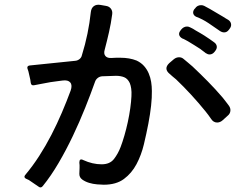

<svg xmlns="http://www.w3.org/2000/svg" viewBox="-20 -787 1040 818"><path d="M144 8 103 -20Q98 -22 90 -26Q80 -32 87 -41Q119 -79 147 -122.5Q175 -166 199 -212.5Q223 -259 243.5 -307Q264 -355 281 -401Q289 -424 279.5 -435.5Q270 -447 247 -444Q233 -442 220.5 -440.5Q208 -439 195 -437Q175 -433 157.5 -430Q140 -427 126 -424Q113 -421 111 -434L109 -448L101 -483L97 -495Q94 -506 106 -508L301 -528Q311 -529 319 -535.5Q327 -542 329 -552Q343 -597 352.5 -643Q362 -689 367 -736Q369 -753 380 -761Q391 -769 408 -766L431 -762Q445 -760 452.5 -750Q460 -740 458 -726Q453 -688 444.5 -650.5Q436 -613 426 -575Q421 -558 429 -548.5Q437 -539 454 -540Q465 -541 475 -541Q485 -541 493 -541Q532 -541 562 -529Q581 -520 593.5 -506Q606 -492 613.5 -474.5Q621 -457 624 -438Q627 -419 627 -399Q628 -344 612 -260Q604 -218 593 -172Q582 -126 561.5 -87.5Q541 -49 508 -24.5Q475 0 422 0Q412 0 394 -1.5Q376 -3 359.5 -8Q343 -13 330.5 -22Q318 -31 318 -46L319 -72Q319 -78 319 -83.5Q319 -89 318 -94Q318 -114 335 -105Q374 -87 413 -87Q448 -87 465.5 -109.5Q483 -132 494 -161Q502 -182 510 -209.5Q518 -237 524.5 -267Q531 -297 535 -326Q539 -355 540 -377Q541 -396 539 -409.5Q537 -423 533 -433Q524 -452 509 -458Q494 -464 474 -464L415 -462Q404 -461 396 -454.5Q388 -448 385 -439Q367 -388 343 -328Q319 -268 290.5 -208Q262 -148 229.5 -92.5Q197 -37 162 6Q154 16 144 8ZM917 -655Q896 -670 869 -688Q842 -706 817 -715Q806 -720 803.5 -729Q801 -738 808 -748L811 -751Q820 -765 837 -765Q844 -765 850 -762Q855 -759 861 -756Q867 -753 874 -749L930 -716Q936 -712 942 -708.5Q948 -705 953 -702Q963 -695 964.5 -684.5Q966 -674 958 -664L955 -660Q947 -649 935 -649Q926 -649 917 -655ZM856 -561Q854 -563 853 -563.5Q852 -564 851 -565L839 -574Q836 -577 834 -578Q821 -586 808 -594.5Q795 -603 781 -611Q775 -614 769 -617.5Q763 -621 757 -623Q746 -629 743.5 -638Q741 -647 749 -657L751 -660Q762 -674 777 -674Q784 -674 791 -670Q796 -668 802 -664.5Q808 -661 814 -657Q834 -646 853.5 -633.5Q873 -621 892 -607Q902 -600 903.5 -590Q905 -580 897 -570L894 -566Q885 -555 873 -555Q865 -555 856 -561ZM879 -281Q874 -289 868 -296.5Q862 -304 856 -312Q796 -386 730 -449Q722 -455 715.5 -461Q709 -467 703 -472Q676 -494 701 -518L721 -535Q731 -543 743 -543Q754 -543 762 -536Q771 -529 780 -521Q789 -513 800 -504Q834 -472 866 -439.5Q898 -407 928 -372Q936 -362 942.5 -353.5Q949 -345 955 -337Q963 -326 961.5 -314Q960 -302 950 -294L929 -275Q918 -265 905 -265Q889 -265 879 -281Z"/></svg>

Font: Higure Gothic Medium
Style: Regular
Weight: 500
Designer: Yoshimichi Ohira
Foundry: Positype
Version: Version 1.000